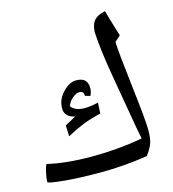

<svg xmlns="http://www.w3.org/2000/svg" viewBox="-118 -896 906 1003"><g transform="rotate(-15 335.5 -394.0)"><path d="M326 -398V-404Q326 -410 321 -417Q316 -424 301.5 -424Q287 -424 266.5 -408Q246 -392 236 -366Q258 -336 310 -336Q338 -336 383 -346L380 -288Q319 -273 280.5 -257.5Q242 -242 192 -215L190 -274L249 -307Q194 -318 194 -365.5Q194 -413 230 -450.5Q266 -488 301.5 -488Q337 -488 350.5 -471.5Q364 -455 364 -432.5Q364 -410 354 -390ZM542 -798Q547 -777 584 -656L553 -628Q556 -563 578 -378Q600 -193 600 -140Q600 -87 588 -61Q576 -35 557 -10Q426 10 307 10Q188 10 104 2Q20 -6 20 -14Q20 -36 27 -66Q34 -96 40 -106Q140 -82 280.5 -82Q421 -82 555 -106Q543 -164 530.5 -240Q518 -316 493 -458Q468 -600 462 -702Q462 -742 480 -766Q500 -790 542 -798Z"/></g></svg>

Font: Autonym
Style: Regular
Weight: 500
Version: Version 1.0.20131126